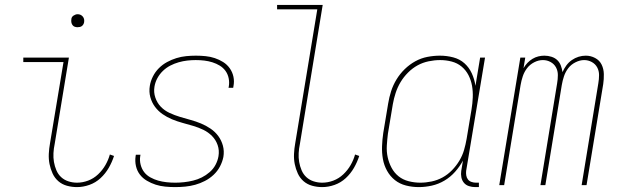

<svg xmlns="http://www.w3.org/2000/svg" viewBox="-20 -755 2540 783"><path d="M294 8Q273 8 253 2.5Q233 -3 218 -16Q203 -29 194.5 -47.5Q186 -66 182 -86Q178 -106 179 -127.5Q180 -149 184 -171L239 -502H75V-520H261L203 -168Q199 -149 198 -130.5Q197 -112 200 -94.5Q203 -77 210 -60.5Q217 -44 229.5 -32.5Q242 -21 259 -15.5Q276 -10 294 -10Q317 -10 339.5 -18.5Q362 -27 380 -44Q398 -61 410 -82Q422 -103 428 -125L445 -119Q437 -94 423.5 -70.5Q410 -47 390 -28.5Q370 -10 344.5 -1Q319 8 294 8ZM296 -644Q290 -644 284.5 -646Q279 -648 275.5 -653Q272 -658 271 -664Q270 -670 271 -676Q271 -681 273.5 -685Q276 -689 280 -691.5Q284 -694 288 -695.5Q292 -697 297 -697Q303 -697 308.5 -694.5Q314 -692 318 -687Q322 -682 323 -676Q324 -670 323 -664Q322 -659 319.5 -655Q317 -651 313.5 -648.5Q310 -646 305.5 -645Q301 -644 296 -644Z M694 8Q674 8 653.5 6Q633 4 614.5 -2Q596 -8 579 -18Q562 -28 550.5 -43Q539 -58 534.5 -77.5Q530 -97 533 -118L534 -124H553L552 -119Q549 -101 553.5 -83.5Q558 -66 568 -53Q578 -40 593.5 -31.5Q609 -23 625 -18.5Q641 -14 658.5 -12Q676 -10 695 -10Q712 -10 730.5 -12Q749 -14 767.5 -18.5Q786 -23 803 -31.5Q820 -40 835 -53Q850 -66 859 -83Q868 -100 871 -118Q875 -142 867.5 -163.5Q860 -185 844.5 -200.5Q829 -216 809.5 -225.5Q790 -235 768 -241.5Q746 -248 724 -254Q702 -260 681.5 -268.5Q661 -277 643 -289.5Q625 -302 612 -319.5Q599 -337 593 -359Q587 -381 591 -405Q594 -424 603.5 -443Q613 -462 628 -477Q643 -492 661.5 -502Q680 -512 699.5 -518Q719 -524 739 -526Q759 -528 779 -528Q799 -528 818.5 -526Q838 -524 856 -518Q874 -512 890 -502Q906 -492 917 -476.5Q928 -461 932 -442Q936 -423 932 -403L931 -397H912L913 -402Q916 -419 912.5 -436Q909 -453 899.5 -466Q890 -479 876 -487.5Q862 -496 846 -501Q830 -506 813 -508Q796 -510 778 -510Q761 -510 743.5 -508Q726 -506 708.5 -501Q691 -496 674.5 -487.5Q658 -479 644.5 -466Q631 -453 622 -436.5Q613 -420 610 -402Q606 -379 613.5 -357Q621 -335 636 -319.5Q651 -304 671.5 -294.5Q692 -285 713.5 -278.5Q735 -272 757 -266Q779 -260 799.5 -251.5Q820 -243 838.5 -230.5Q857 -218 870 -200.5Q883 -183 889 -161Q895 -139 891 -115Q887 -95 877 -76Q867 -57 851 -42Q835 -27 815.5 -17Q796 -7 776 -1.5Q756 4 735.5 6Q715 8 694 8Z M1294 8Q1273 8 1253 2.5Q1233 -3 1218 -16Q1203 -29 1194.5 -47.5Q1186 -66 1182 -86Q1178 -106 1179 -127.5Q1180 -149 1184 -171L1274 -717H1110V-735H1296L1203 -168Q1199 -149 1198 -130.5Q1197 -112 1200 -94.5Q1203 -77 1210 -60.5Q1217 -44 1229.5 -32.5Q1242 -21 1259 -15.5Q1276 -10 1294 -10Q1317 -10 1339.5 -18.5Q1362 -27 1380 -44Q1398 -61 1410 -82Q1422 -103 1428 -125L1445 -119Q1437 -94 1423.5 -70.5Q1410 -47 1390 -28.5Q1370 -10 1344.5 -1Q1319 8 1294 8Z M1688 8Q1661 8 1635.5 1.5Q1610 -5 1590.5 -20.5Q1571 -36 1558.5 -58.5Q1546 -81 1541.5 -106.5Q1537 -132 1538 -159Q1539 -186 1543 -213L1563 -333Q1567 -358 1575 -383Q1583 -408 1597 -431Q1611 -454 1630.5 -473Q1650 -492 1673.5 -505Q1697 -518 1723 -523Q1749 -528 1774 -528Q1802 -528 1828.5 -521Q1855 -514 1874 -497Q1893 -480 1904 -456Q1915 -432 1919 -405L1938 -520H1958L1881 -58Q1880 -49 1881.5 -39.5Q1883 -30 1888.5 -23Q1894 -16 1903 -13Q1912 -10 1921 -10H1933V8H1918Q1905 8 1892.5 4Q1880 0 1872 -9.5Q1864 -19 1861.5 -32Q1859 -45 1861 -58L1868 -100Q1855 -76 1836 -54.5Q1817 -33 1792.5 -18.5Q1768 -4 1741 2Q1714 8 1688 8ZM1694 -10Q1717 -10 1740.5 -15Q1764 -20 1785 -31.5Q1806 -43 1823.5 -61Q1841 -79 1853.5 -100Q1866 -121 1872.5 -143.5Q1879 -166 1883 -189L1903 -309Q1907 -333 1908 -357.5Q1909 -382 1905 -405Q1901 -428 1890.5 -448.5Q1880 -469 1862.5 -483.5Q1845 -498 1822 -504Q1799 -510 1775 -510Q1752 -510 1728 -505Q1704 -500 1683 -488.5Q1662 -477 1644 -459Q1626 -441 1613.5 -420Q1601 -399 1593.5 -376Q1586 -353 1582 -330L1562 -210Q1559 -186 1557.5 -161.5Q1556 -137 1561 -114Q1566 -91 1577 -70.5Q1588 -50 1605.5 -36Q1623 -22 1646.5 -16Q1670 -10 1694 -10Z M2016 0 2102 -520H2122L2115 -477Q2122 -489 2131 -498.5Q2140 -508 2151.5 -515Q2163 -522 2175.5 -525Q2188 -528 2200 -528Q2215 -528 2229 -523.5Q2243 -519 2252.5 -510Q2262 -501 2267 -488Q2272 -475 2274 -461Q2280 -475 2289.5 -488Q2299 -501 2312 -510Q2325 -519 2339.5 -523.5Q2354 -528 2369 -528Q2389 -528 2407 -518.5Q2425 -509 2433.5 -491.5Q2442 -474 2442.5 -453Q2443 -432 2440 -412L2372 0H2352L2420 -415Q2423 -432 2423 -449Q2423 -466 2415.5 -480Q2408 -494 2393.5 -502Q2379 -510 2362 -510Q2345 -510 2327 -501Q2309 -492 2297.5 -477Q2286 -462 2280 -444Q2274 -426 2271 -408L2204 0H2184L2252 -415Q2255 -432 2255 -449Q2255 -466 2247.5 -480Q2240 -494 2225.5 -502Q2211 -510 2194 -510Q2176 -510 2158.5 -501Q2141 -492 2129.5 -477Q2118 -462 2112 -444Q2106 -426 2103 -408L2036 0Z"/></svg>

Font: Iosevka Curly Thin
Style: Italic
Weight: 100
Italic angle: -9°
Monospace: yes
Designer: Belleve Invis
Foundry: Belleve Invis
Version: Version 22.1.2; ttfautohint (v1.8.4)